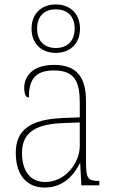

<svg xmlns="http://www.w3.org/2000/svg" viewBox="-20 -834 514 864"><path d="M231 -596C292 -596 340 -634 340 -705C340 -776 292 -814 231 -814C170 -814 122 -776 122 -705C122 -634 170 -596 231 -596ZM231 -618C183 -618 147 -646 147 -705C147 -765 183 -792 231 -792C279 -792 316 -765 316 -705C316 -646 279 -618 231 -618ZM181 10C269 10 315 -51 339 -99H341L346 0H427V-20H422C374 -20 367 -33 367 -107V-379C367 -486 326 -542 223 -542C123 -542 89 -487 89 -440C89 -410 96 -395 110 -395C110 -475 137 -517 223 -517C318 -517 339 -464 339 -371V-306L264 -303C118 -297 51 -251 51 -146C51 -40 106 10 181 10ZM184 -15C109 -15 79 -74 79 -145C79 -226 124 -275 262 -280L339 -283V-178C339 -100 273 -15 184 -15Z"/></svg>

Font: Noto Serif SemiCondensed Thin
Style: Regular
Weight: 100
Width: 4
Designer: Monotype Design Team
Foundry: Monotype Imaging Inc.
Version: Version 2.015